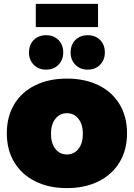

<svg xmlns="http://www.w3.org/2000/svg" viewBox="-20 -959 687 987"><path d="M324 -555Q417 -555 487 -520.5Q557 -486 595 -422.5Q633 -359 633 -274Q633 -189 595 -125.5Q557 -62 487 -27Q417 8 324 8Q231 8 161 -27Q91 -62 53 -125.5Q15 -189 15 -274Q15 -359 53 -422.5Q91 -486 161 -520.5Q231 -555 324 -555ZM324 -377Q287 -377 264.5 -348Q242 -319 242 -271Q242 -223 264.5 -194Q287 -165 324 -165Q361 -165 383.5 -194Q406 -223 406 -271Q406 -319 383.5 -348Q361 -377 324 -377ZM305 -689Q305 -651 280.5 -626Q256 -601 217 -601Q178 -601 153.5 -626Q129 -651 129 -689Q129 -729 153.5 -753.5Q178 -778 217 -778Q256 -778 280.5 -753.5Q305 -729 305 -689ZM519 -689Q519 -651 494.5 -626Q470 -601 431 -601Q392 -601 367.5 -626Q343 -651 343 -689Q343 -729 367.5 -753.5Q392 -778 431 -778Q470 -778 494.5 -753.5Q519 -729 519 -689ZM164 -939H484V-820H164Z"/></svg>

Font: Argentum Sans Black
Style: Regular
Weight: 900
Designer: Julieta Ulanovsky (Modified by Cristiano Sobral)
Foundry: Julieta Ulanovsky
Version: Version 1.000; ttfautohint (v1.5.65-e2d9)